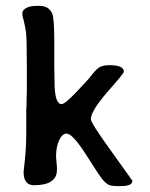

<svg xmlns="http://www.w3.org/2000/svg" viewBox="-20 -641 510 651"><path d="M189 -288Q195 -288 209 -300Q223 -312 238.5 -328.5Q254 -345 268.5 -360.5Q283 -376 289 -384Q303 -403 315 -411.5Q327 -420 351 -420Q400 -420 400 -398Q400 -392 344 -329Q288 -264 288 -237Q288 -224 359 -126L429 -28Q429 -10 390 -10H380Q365 -10 355.5 -12Q346 -14 336 -23.5Q326 -33 312.5 -53.5Q299 -74 276 -110Q227 -188 206 -188Q191 -188 180.5 -165.5Q170 -143 170 -110L172 -87Q173 -78 173 -72.5Q173 -67 173 -65Q173 -13 95 -13Q60 -13 60 -58L61 -68Q65 -100 67 -129.5Q69 -159 69 -187V-271Q70 -279 70 -286Q70 -293 70 -301L71 -330V-417Q71 -512 68 -533Q66 -544 64.5 -552.5Q63 -561 61 -569Q56 -586 56 -588V-598Q56 -606 69 -614Q83 -621 103 -621H114Q146 -621 157 -595Q164 -577 164 -507V-417L165 -363Q165 -288 189 -288Z"/></svg>

Font: Stylish
Style: Regular
Weight: 400
Version: Version 1.64